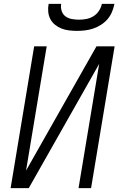

<svg xmlns="http://www.w3.org/2000/svg" viewBox="-20 -975 640 995"><path d="M35 0 157 -735H222L115 -91L480 -735H574L452 0H387L494 -644L129 0ZM379 -815Q358 -815 337.5 -817.5Q317 -820 299 -827Q281 -834 265.5 -846.5Q250 -859 241 -876Q232 -893 230 -913.5Q228 -934 232 -955H297Q294 -936 299.5 -918.5Q305 -901 319 -890.5Q333 -880 351.5 -876.5Q370 -873 389 -873Q408 -873 427 -876.5Q446 -880 463.5 -890.5Q481 -901 492.5 -918.5Q504 -936 508 -955H573Q569 -934 560.5 -913.5Q552 -893 537.5 -876Q523 -859 503.5 -846.5Q484 -834 463 -827Q442 -820 421 -817.5Q400 -815 379 -815Z"/></svg>

Font: Iosevka SS04 Lt Ex Obl
Style: Regular
Weight: 300
Width: 7
Italic angle: -9°
Monospace: yes
Designer: Belleve Invis
Foundry: Belleve Invis
Version: Version 19.0.0; ttfautohint (v1.8.4)